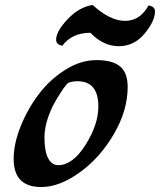

<svg xmlns="http://www.w3.org/2000/svg" viewBox="-20 -744 644 773"><path d="M578 -722Q604 -718 604 -698Q604 -659 562 -608.5Q520 -558 458 -558Q396 -558 344 -612Q270 -612 231 -560Q206 -564 206 -584Q206 -618 252.5 -667Q299 -716 353 -724Q423 -660 483.5 -660Q544 -660 578 -722ZM214 -79Q273 -79 324.5 -161Q376 -243 376 -315Q376 -417 292 -417Q278 -417 266 -414Q254 -411 252 -408.5Q250 -406 243.5 -398.5Q237 -391 221 -366Q205 -341 192 -316Q159 -247 159 -190.5Q159 -134 174 -106.5Q189 -79 214 -79ZM146 9Q35 9 35 -104Q35 -165 63 -235Q91 -305 135.5 -364Q180 -423 242 -462.5Q304 -502 368.5 -502Q433 -502 463.5 -476.5Q494 -451 494 -394Q494 -299 438 -203.5Q382 -108 300.5 -49.5Q219 9 146 9Z"/></svg>

Font: Clara
Style: Regular
Weight: 400
Designer: Proyecto DEMO
Foundry: Proyecto DEMO
Version: Version 1.002